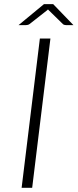

<svg xmlns="http://www.w3.org/2000/svg" viewBox="-20 -890 368 910"><path d="M132.5 0H82.5L169 -707.5H219ZM328 -771H292.5Q289 -771 284.8 -772.2Q280.5 -773.5 278 -776L211 -841.5L209 -843.5Q208 -844.5 207.5 -845.5Q206 -843 203.5 -841.5L120 -776Q116.5 -773.5 112 -772.2Q107.5 -771 103.5 -771H68L188.5 -870.5H232Z"/></svg>

Font: Lato TR Light
Style: Italic
Weight: 300
Italic angle: -12°
Designer: Lukasz Dziedzic
Foundry: Lukasz Dziedzic
Version: Version 1.104 2013